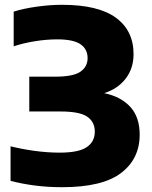

<svg xmlns="http://www.w3.org/2000/svg" viewBox="-20 -770 634 800"><path d="M238.5 10Q179.5 10 125.2 3Q71 -4 24 -16.5V-160.5Q69 -149 123.2 -141.5Q177.5 -134 228.5 -134Q307.5 -134 341.2 -156.8Q375 -179.5 375 -221.5Q375 -262 343.5 -283.8Q312 -305.5 232 -305.5H102V-450.5H209Q285 -450.5 315 -471.2Q345 -492 345 -528Q345 -565.5 315.2 -585.8Q285.5 -606 218.5 -606Q174 -606 125.5 -598.2Q77 -590.5 37 -577V-721.5Q75.5 -734 131.5 -742Q187.5 -750 238.5 -750Q389 -750 462.8 -696.2Q536.5 -642.5 536.5 -544.5Q536.5 -485 503.5 -442.2Q470.5 -399.5 414 -382Q483.5 -367.5 522.8 -324.8Q562 -282 562 -209Q562 -108 484.2 -49Q406.5 10 238.5 10Z"/></svg>

Font: Encode Sans SmExp XBd
Style: Regular
Weight: 800
Width: 6
Designer: Multiple Designers
Foundry: Impallari Type
Version: Version 3.002; ttfautohint (v1.8.3) -l 8 -r 50 -G 200 -x 14 